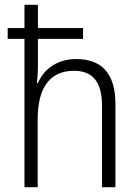

<svg xmlns="http://www.w3.org/2000/svg" viewBox="-20 -780 577 800"><path d="M138 -760H82V-663H12V-618H82V0H137V-282C137 -420 191 -485 289 -485C364 -485 405 -441 405 -340V0H461V-346C461 -474 404 -534 297 -534C216 -534 162 -490 138 -434H134C136 -458 138 -480 138 -508V-618H326V-663H138Z"/></svg>

Font: Noto Sans Armenian SemiCondensed Light
Style: Regular
Weight: 300
Width: 4
Designer: Monotype Design Team
Foundry: Monotype Imaging Inc.
Version: Version 2.008